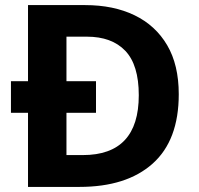

<svg xmlns="http://www.w3.org/2000/svg" viewBox="-20 -734 780 754"><path d="M314 -714Q426 -714 508.5 -674Q591 -634 636.5 -556.5Q682 -479 682 -364Q682 -183 579.5 -91.5Q477 0 292 0H90V-291H23V-415H90V-714ZM321 -590H241V-415H357V-291H241V-125H305Q525 -125 525 -360Q525 -479 472 -534.5Q419 -590 321 -590Z"/></svg>

Font: Noto Sans IKEA
Style: Bold
Weight: 600
Designer: Monotype Design Team
Foundry: Monotype Imaging Inc.
Version: Version 2.001